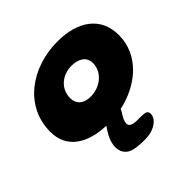

<svg xmlns="http://www.w3.org/2000/svg" viewBox="-187 -683 1087 1087"><g transform="rotate(-45 356.5 -140.0)"><path d="M412.5 228.5C454 222 496 196 503 162.5C512.5 115 471.5 124.5 420.5 122.5C380.5 121.5 361 110 368.5 81C376 48.5 393.5 36.5 403 11C560.5 -22.5 692 -133 692 -292C692 -439 579 -512.5 421 -512.5C210 -512.5 29.5 -383 29.5 -179C29.5 -45 136 15.5 278.5 21C257 50.5 238.5 84 233 108.5C218 161.5 238 204 277.5 219C307.5 231 377 234.5 412.5 228.5ZM332 -158C273 -158 244 -190.5 244 -234.5C244 -308 303.5 -359 379.5 -359C431 -359 476 -336.5 476 -284C476 -213 411.5 -158 332 -158Z"/></g></svg>

Font: Gluten
Style: Bold Italic
Weight: 700
Italic angle: -13°
Designer: Tyler Finck
Foundry: Etcetera Type Company
Version: Version 0.920